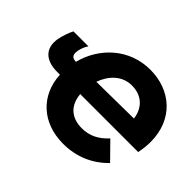

<svg xmlns="http://www.w3.org/2000/svg" viewBox="-150 -963 1223 1223"><g transform="rotate(45 461.5 -351.5)"><path d="M178 -285H203C212 -107 340 12 528 12C648 12 748 -32 827 -113L717 -225C665 -168 610 -142 542 -142C444 -142 389 -200 382 -289H904C911 -325 915 -358 915 -390C915 -594 772 -715 588 -715C401 -715 260 -584 217 -415C180 -416 169 -434 176 -474C181 -499 191 -524 204 -541H69C55 -516 39 -468 33 -435C17 -341 71 -285 178 -285ZM399 -417C427 -496 487 -561 576 -561C667 -561 723 -505 734 -421Z"/></g></svg>

Font: Fixel Display 20240404 ExBold
Style: Italic
Weight: 800
Italic angle: -10°
Designer: AlfaBravo + MacPaw
Foundry: Kyrylo Tkachov, Marchela Mozhyna, Serhii Makarenko, Maria Weinstein, Zakhar Kryvoshyya
Version: Version 1.211;Glyphs 3.2 (3225)